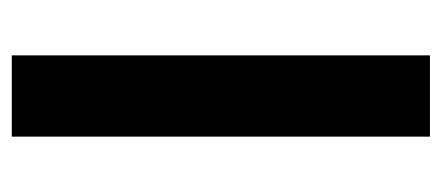

<svg xmlns="http://www.w3.org/2000/svg" viewBox="-232 -518 750 326"><g transform="rotate(90 143.0 -355.0)"><path d="M74 0V-710H212V0Z"/></g></svg>

Font: PTCRaleway
Style: Bold
Weight: 700
Designer: Matt McInerney, Pablo Impallari, Rodrigo Fuenzalida
Foundry: Matt McInerney, Pablo Impallari, Rodrigo Fuenzalida
Version: Version 3.000g; ttfautohint (v1.5) -l 8 -r 28 -G 28 -x 14 -D